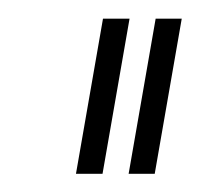

<svg xmlns="http://www.w3.org/2000/svg" viewBox="-20 -695 215 206"><path d="M118 -508.5H146L175 -675H147ZM61.5 -508.5H90L119 -675H90.5Z"/></svg>

Font: Anybody SemiCondensed ExtraLight
Style: Italic
Weight: 250
Width: 4
Italic angle: -10°
Version: Version 1.113;gftools[0.9.25]